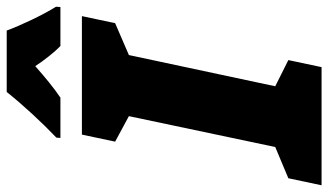

<svg xmlns="http://www.w3.org/2000/svg" viewBox="-260 -755 978 572"><g transform="rotate(-90 229.0 -469.0)"><path d="M104 -778H224C254 -798 285 -824 318 -853C334 -828 360 -795 378 -778H494L495 -791C470 -831 439 -897 424 -938H241C202 -889 150 -833 105 -790ZM-37 0H315L336 -99L258 -138L351 -574L446 -615L467 -714H114L93 -615L169 -574L77 -138L-16 -99Z"/></g></svg>

Font: Noto Sans UI SemiCondensed Black
Style: Italic
Weight: 900
Width: 4
Italic angle: -372°
Designer: Monotype Design Team
Foundry: Monotype Imaging Inc.
Version: Version 1.901